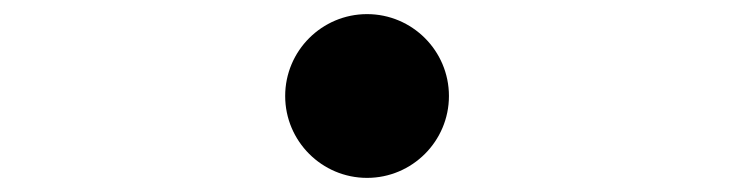

<svg xmlns="http://www.w3.org/2000/svg" viewBox="-20 -516 1040 272"><path d="M500 -496C436 -496 384 -444 384 -380C384 -316 436 -264 500 -264C564 -264 616 -316 616 -380C616 -444 564 -496 500 -496Z"/></svg>

Font: GenYoGothic2 TW M
Style: Regular
Weight: 500
Version: Version 2.100;PS 2.1;hotconv 16.6.51;makeotf.lib2.5.65220 DE